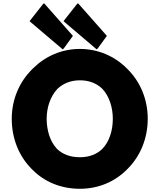

<svg xmlns="http://www.w3.org/2000/svg" viewBox="-20 -1151 992 1193"><path d="M644 -928 471 -1124 464 -1131 457 -1124 375 -1020 382 -1013 581 -844 588 -851ZM433 -928 260 -1124 253 -1131 246 -1124 164 -1020 171 -1013 370 -844 377 -851ZM270 -413C270 -482 292 -551 337 -599C371 -631 417 -652 476 -652C535 -652 580 -633 615 -600C659 -554 681 -483 681 -413C681 -343 661 -273 616 -226C583 -194 537 -174 476 -174C414 -174 367 -194 334 -226C290 -273 270 -343 270 -413ZM53 -413C53 -290 98 -181 175 -103L176 -102L183 -95C256 -22 357 22 476 22C592 22 693 -22 767 -96L774 -103C851 -180 898 -290 898 -413C898 -535 851 -643 774 -720L767 -727C692 -802 589 -847 476 -847C364 -847 262 -802 186 -727L185 -726L178 -719C101 -642 53 -534 53 -413Z"/></svg>

Font: Hussar Woodtype
Style: Blk
Weight: 900
Foundry: Cannot Into Space Fonts
Version: Version 1.07